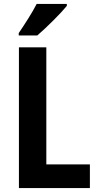

<svg xmlns="http://www.w3.org/2000/svg" viewBox="-20 -954 497 974"><path d="M319 -924V-934H166C143 -889 108 -835 75 -786V-774H169C216 -814 289 -887 319 -924ZM76 0H436V-120H215V-714H76Z"/></svg>

Font: Noto Sans Gujarati UI Condensed
Style: Bold
Weight: 700
Width: 3
Designer: Jelle Bosma - Monotype Design Team, Universal Thirst
Foundry: Monotype Imaging Inc.
Version: Version 2.106